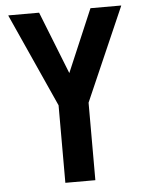

<svg xmlns="http://www.w3.org/2000/svg" viewBox="-52 -755 600 797"><g transform="rotate(-5 248.0 -356.5)"><path d="M188 -323 13 -711V-713H141L264 -402L189 -323ZM188 0V-323H313V0ZM189 -323 355 -713H483V-712L313 -323Z"/></g></svg>

Font: Foldit Medium
Style: Regular
Weight: 500
Version: Version 1.003